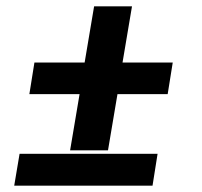

<svg xmlns="http://www.w3.org/2000/svg" viewBox="-20 -588 640 608"><path d="M202 -112 232 -290H73L89 -390H248L278 -568H398L368 -390H527L511 -290H352L322 -112ZM25 0 42 -101H479L463 0Z"/></svg>

Font: Zed Sans Extended
Style: Bold Italic
Weight: 700
Width: 7
Italic angle: -9°
Designer: Belleve Invis
Foundry: Belleve Invis
Version: Version 1.0.0; ttfautohint (v1.8.4)